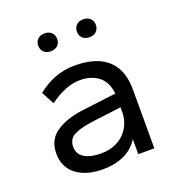

<svg xmlns="http://www.w3.org/2000/svg" viewBox="-124 -766 808 877"><g transform="rotate(-20 280.0 -327.5)"><path d="M229 10Q148 10 100 -27Q52 -64 52 -130Q52 -196 100.5 -230Q149 -264 229 -275L399 -296Q393 -354 357.5 -381.5Q322 -409 267 -409Q199 -409 119 -351L86 -413Q123 -444 169.5 -462Q216 -480 267 -480Q373 -480 427 -431Q481 -382 481 -286V0H403V-73Q377 -31 332 -10.5Q287 10 229 10ZM244 -61Q282 -61 311.5 -73Q341 -85 360.5 -105.5Q380 -126 390 -152Q400 -178 400 -206V-229L250 -210Q194 -202 164.5 -186Q135 -170 135 -132Q135 -98 164 -79.5Q193 -61 244 -61ZM189 -578Q168 -578 155.5 -590Q143 -602 143 -622Q143 -641 155.5 -653Q168 -665 189 -665Q210 -665 222.5 -653Q235 -641 235 -622Q235 -602 222.5 -590Q210 -578 189 -578ZM377 -578Q356 -578 343.5 -590Q331 -602 331 -622Q331 -641 343.5 -653Q356 -665 377 -665Q398 -665 410.5 -653Q423 -641 423 -622Q423 -602 410.5 -590Q398 -578 377 -578Z"/></g></svg>

Font: Celebes
Style: Regular
Weight: 400
Designer: Anugrah Pasau
Foundry: Lafontype
Version: Version 1.000; ttfautohint (v1.8.4)